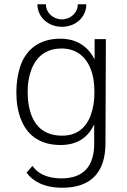

<svg xmlns="http://www.w3.org/2000/svg" viewBox="-20 -688 599 903"><path d="M271 -562C337 -562 386 -608 386 -668H346C346 -628 312 -597 271 -597C230 -597 196 -628 196 -668H156C156 -608 206 -562 271 -562ZM425 -504V-409C395 -467 343 -506 264 -506C179 -506 116 -469 83 -396C66 -356 57 -305 57 -254C57 -208 63 -161 83 -116C116 -42 180 -6 265 -6C354 -6 399 -52 423 -103V-13C423 96 371 151 268 151C199 151 154 125 133 92L105 124C133 164 188 195 273 195C411 195 476 119 476 -14L478 -504ZM407 -147C384 -84 339 -50 272 -50C204 -50 157 -80 132 -136C117 -170 110 -213 110 -254C110 -296 116 -337 135 -378C161 -430 204 -459 268 -460C333 -460 380 -428 405 -367C418 -337 424 -299 424 -257V-249C424 -215 419 -181 407 -147Z"/></svg>

Font: Arthouse Owned Light
Style: Regular
Weight: 300
Designer: Jeremy Tribby
Foundry: Tribby Type
Version: Version 1.000;PS 001.000;hotconv 1.0.88;makeotf.lib2.5.64775